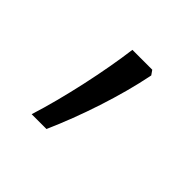

<svg xmlns="http://www.w3.org/2000/svg" viewBox="-79 -198 403 403"><g transform="rotate(45 122.5 3.5)"><path d="M167 -119H108C99 -48 77 54 54 126H98C129 56 159 -33 174 -109Z"/></g></svg>

Font: Noto Sans Kannada Light
Style: Regular
Weight: 300
Designer: Jelle Bosma - Monotype Design Team
Foundry: Monotype Imaging Inc.
Version: Version 2.005